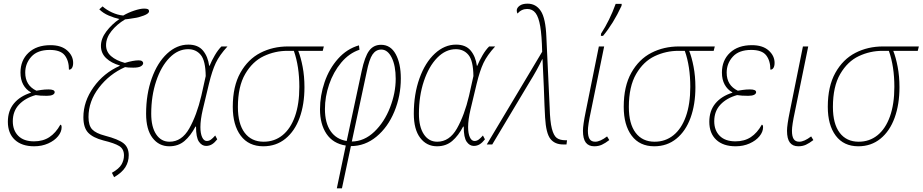

<svg xmlns="http://www.w3.org/2000/svg" viewBox="-20 -790 5045 1050"><path d="M23 -124Q23 -184 56 -224Q89 -264 149 -283V-285Q122 -300 107 -327.5Q92 -355 92 -393Q92 -460 136 -501.5Q180 -543 256 -543Q315 -543 347.5 -514Q380 -485 380 -446Q380 -429 374 -419Q368 -409 357 -409Q357 -458 334 -487.5Q311 -517 252 -517Q185 -517 151.5 -480Q118 -443 118 -393Q118 -323 179 -294Q185 -295 204.5 -298Q224 -301 245 -301Q279 -301 279 -286Q279 -277 268 -271.5Q257 -266 236 -266Q198 -266 175 -270Q118 -254 84 -218Q50 -182 50 -127Q50 -77 80 -47Q110 -17 166 -17Q215 -17 250 -40Q285 -63 310 -108Q317 -108 317 -94Q317 -69 297.5 -45Q278 -21 243.5 -5.5Q209 10 167 10Q99 10 61 -25.5Q23 -61 23 -124Z M592 155Q631 133 644.5 109.5Q658 86 658 60Q658 25 632.5 9Q607 -7 545 -22Q488 -37 462 -64.5Q436 -92 436 -149Q436 -235 491.5 -313Q547 -391 635 -430V-432Q589 -445 560.5 -472Q532 -499 532 -539Q532 -579 561.5 -618Q591 -657 633 -686Q605 -692 574.5 -705Q544 -718 523 -739L541 -755Q562 -736 592.5 -722Q623 -708 654 -705Q681 -721 714 -732Q747 -743 768 -743Q782 -743 788.5 -740Q795 -737 795 -728Q795 -716 766.5 -705Q738 -694 713 -691Q699 -688 684.5 -686.5Q670 -685 664 -684Q619 -657 589.5 -620Q560 -583 560 -543Q560 -507 587.5 -483Q615 -459 663 -446Q709 -460 739 -460Q751 -460 757 -455.5Q763 -451 763 -445Q763 -435 750.5 -427.5Q738 -420 709 -420Q678 -420 664 -423Q578 -385 521 -310.5Q464 -236 464 -150Q464 -104 484 -82.5Q504 -61 554 -48Q627 -29 655.5 -6.5Q684 16 684 59Q684 95 665.5 124.5Q647 154 604 179Z M779 -168Q779 -275 810 -361.5Q841 -448 894 -497Q947 -546 1010 -546Q1063 -546 1090 -513.5Q1117 -481 1124 -430H1126Q1138 -459 1155 -488Q1172 -517 1191 -536H1224Q1180 -488 1160 -445.5Q1140 -403 1123 -333L1089 -191Q1076 -135 1076 -95Q1076 -60 1085.5 -39.5Q1095 -19 1111 -19Q1123 -19 1133.5 -26.5Q1144 -34 1157 -49L1168 -28Q1154 -10 1139.5 -1Q1125 8 1107 8Q1084 8 1068 -15Q1052 -38 1052 -97L1049 -98Q1023 -48 989 -19Q955 10 906 10Q849 10 814 -36Q779 -82 779 -168ZM1081 -266 1105 -374Q1104 -458 1078 -489.5Q1052 -521 1009 -521Q953 -521 907 -474Q861 -427 834 -346Q807 -265 807 -168Q807 -96 834 -55.5Q861 -15 907 -15Q974 -15 1015 -87.5Q1056 -160 1081 -266Z M1253 -206Q1253 -318 1294.5 -392Q1336 -466 1404 -501Q1472 -536 1555 -536H1751L1745 -512H1611Q1625 -477 1635 -425Q1645 -373 1645 -313Q1645 -219 1618.5 -146Q1592 -73 1541 -31.5Q1490 10 1420 10Q1340 10 1296.5 -48Q1253 -106 1253 -206ZM1617 -315Q1617 -427 1587 -512H1552Q1484 -512 1422.5 -483Q1361 -454 1321 -385.5Q1281 -317 1281 -205Q1281 -113 1318 -64Q1355 -15 1422 -15Q1481 -15 1525 -50.5Q1569 -86 1593 -153.5Q1617 -221 1617 -315Z M1871 6Q1801 -5 1765.5 -58Q1730 -111 1730 -192Q1730 -267 1755 -340.5Q1780 -414 1828.5 -468.5Q1877 -523 1943 -542L1946 -518Q1889 -499 1846 -447.5Q1803 -396 1780 -328.5Q1757 -261 1757 -194Q1757 -118 1788 -73Q1819 -28 1876 -19L1958 -402Q1975 -481 1999 -513Q2023 -545 2064 -545Q2116 -545 2144 -494Q2172 -443 2172 -361Q2172 -265 2136.5 -179.5Q2101 -94 2038.5 -42.5Q1976 9 1899 9L1850 240H1822ZM2144 -359Q2144 -431 2122 -475Q2100 -519 2065 -519Q2036 -519 2017.5 -492.5Q1999 -466 1985 -395L1904 -16Q1972 -17 2027 -69.5Q2082 -122 2113 -202Q2144 -282 2144 -359Z M2243 -168Q2243 -275 2274 -361.5Q2305 -448 2358 -497Q2411 -546 2474 -546Q2527 -546 2554 -513.5Q2581 -481 2588 -430H2590Q2602 -459 2619 -488Q2636 -517 2655 -536H2688Q2644 -488 2624 -445.5Q2604 -403 2587 -333L2553 -191Q2540 -135 2540 -95Q2540 -60 2549.5 -39.5Q2559 -19 2575 -19Q2587 -19 2597.5 -26.5Q2608 -34 2621 -49L2632 -28Q2618 -10 2603.5 -1Q2589 8 2571 8Q2548 8 2532 -15Q2516 -38 2516 -97L2513 -98Q2487 -48 2453 -19Q2419 10 2370 10Q2313 10 2278 -36Q2243 -82 2243 -168ZM2545 -266 2569 -374Q2568 -458 2542 -489.5Q2516 -521 2473 -521Q2417 -521 2371 -474Q2325 -427 2298 -346Q2271 -265 2271 -168Q2271 -96 2298 -55.5Q2325 -15 2371 -15Q2438 -15 2479 -87.5Q2520 -160 2545 -266Z M2945 -507Q2943 -595 2934.5 -645.5Q2926 -696 2909 -718.5Q2892 -741 2863 -741Q2832 -741 2810 -716Q2806 -723 2806 -733Q2806 -747 2821.5 -758.5Q2837 -770 2865 -770Q2911 -770 2937.5 -730Q2964 -690 2968 -587L2986 -202Q2988 -125 2998 -86.5Q3008 -48 3025 -35.5Q3042 -23 3073 -23H3081L3078 0H3060Q3014 0 2990 -30.5Q2966 -61 2961 -147Q2958 -196 2954 -314Q2952 -344 2947 -466H2945Q2919 -410 2873 -336L2672 0H2642Z M3168 -75Q3168 -106 3183 -179L3255 -536H3284L3211 -179Q3195 -105 3195 -75Q3195 -44 3204.5 -29.5Q3214 -15 3235 -15Q3262 -15 3300 -44L3312 -24Q3290 -7 3271.5 1.5Q3253 10 3230 10Q3199 10 3183.5 -10.5Q3168 -31 3168 -75ZM3267 -606Q3314 -678 3347 -769H3380L3379 -758Q3334 -661 3278 -594H3266Z M3391 -206Q3391 -318 3432.5 -392Q3474 -466 3542 -501Q3610 -536 3693 -536H3889L3883 -512H3749Q3763 -477 3773 -425Q3783 -373 3783 -313Q3783 -219 3756.5 -146Q3730 -73 3679 -31.5Q3628 10 3558 10Q3478 10 3434.5 -48Q3391 -106 3391 -206ZM3755 -315Q3755 -427 3725 -512H3690Q3622 -512 3560.5 -483Q3499 -454 3459 -385.5Q3419 -317 3419 -205Q3419 -113 3456 -64Q3493 -15 3560 -15Q3619 -15 3663 -50.5Q3707 -86 3731 -153.5Q3755 -221 3755 -315Z M3859 -124Q3859 -184 3892 -224Q3925 -264 3985 -283V-285Q3958 -300 3943 -327.5Q3928 -355 3928 -393Q3928 -460 3972 -501.5Q4016 -543 4092 -543Q4151 -543 4183.5 -514Q4216 -485 4216 -446Q4216 -429 4210 -419Q4204 -409 4193 -409Q4193 -458 4170 -487.5Q4147 -517 4088 -517Q4021 -517 3987.5 -480Q3954 -443 3954 -393Q3954 -323 4015 -294Q4021 -295 4040.5 -298Q4060 -301 4081 -301Q4115 -301 4115 -286Q4115 -277 4104 -271.5Q4093 -266 4072 -266Q4034 -266 4011 -270Q3954 -254 3920 -218Q3886 -182 3886 -127Q3886 -77 3916 -47Q3946 -17 4002 -17Q4051 -17 4086 -40Q4121 -63 4146 -108Q4153 -108 4153 -94Q4153 -69 4133.5 -45Q4114 -21 4079.5 -5.5Q4045 10 4003 10Q3935 10 3897 -25.5Q3859 -61 3859 -124Z M4284 -75Q4284 -106 4299 -179L4371 -536H4400L4327 -179Q4311 -105 4311 -75Q4311 -44 4320.5 -29.5Q4330 -15 4351 -15Q4378 -15 4416 -44L4428 -24Q4406 -7 4387.5 1.5Q4369 10 4346 10Q4315 10 4299.5 -10.5Q4284 -31 4284 -75Z M4507 -206Q4507 -318 4548.5 -392Q4590 -466 4658 -501Q4726 -536 4809 -536H5005L4999 -512H4865Q4879 -477 4889 -425Q4899 -373 4899 -313Q4899 -219 4872.5 -146Q4846 -73 4795 -31.5Q4744 10 4674 10Q4594 10 4550.5 -48Q4507 -106 4507 -206ZM4871 -315Q4871 -427 4841 -512H4806Q4738 -512 4676.5 -483Q4615 -454 4575 -385.5Q4535 -317 4535 -205Q4535 -113 4572 -64Q4609 -15 4676 -15Q4735 -15 4779 -50.5Q4823 -86 4847 -153.5Q4871 -221 4871 -315Z"/></svg>

Font: Noto Serif NarrowThin
Style: Italic
Weight: 250
Width: 4
Italic angle: -12°
Designer: Monotype Design Team
Foundry: Monotype Imaging Inc.
Version: Version 1.001